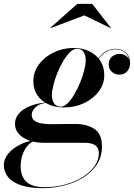

<svg xmlns="http://www.w3.org/2000/svg" viewBox="-77 -719 697 999"><path d="M147 260Q77 260 31.5 244.5Q-14 229 -35.5 201.8Q-57 174.5 -57 140Q-57 113 -40.8 89.5Q-24.5 66 1.8 48.5Q28 31 57.2 21Q86.5 11 113 11H117Q93.5 13 74 31.5Q54.5 50 42.5 79.8Q30.5 109.5 30.5 145.5Q30.5 199 60.5 227Q90.5 255 154.5 255Q214 255 265.5 240.2Q317 225.5 355.8 200.5Q394.5 175.5 416 143.8Q437.5 112 437.5 78Q437.5 50.5 418.8 37.2Q400 24 364 24Q354.5 24 332.5 24Q310.5 24 283 24Q255.5 24 228.2 24Q201 24 180.5 24Q160 24 153.5 24Q108.5 24 74.2 11.8Q40 -0.5 20.5 -22.5Q1 -44.5 1 -74.5Q1 -101 16 -121.5Q31 -142 57 -156.5Q83 -171 116.8 -178.8Q150.5 -186.5 188 -186.5V-185Q136 -185 112 -164.5Q88 -144 88 -122Q88 -102 101.8 -91.5Q115.5 -81 137.8 -77Q160 -73 184 -73Q201.5 -73 226.8 -73.2Q252 -73.5 276.5 -73.8Q301 -74 315 -74Q375 -74 414.2 -48.2Q453.5 -22.5 453.5 42Q453.5 96.5 426.5 137.5Q399.5 178.5 354.5 205.8Q309.5 233 255.2 246.5Q201 260 147 260ZM256 -160Q210.5 -160 174.2 -176.5Q138 -193 117.2 -223.5Q96.5 -254 96.5 -296.5Q96.5 -344.5 125.5 -383.8Q154.5 -423 202.5 -446.2Q250.5 -469.5 306 -469.5Q352 -469.5 388 -452Q424 -434.5 444.8 -402.8Q465.5 -371 465.5 -328.5Q465.5 -281 436.5 -242.8Q407.5 -204.5 360 -182.2Q312.5 -160 256 -160ZM240 -164Q256.5 -164 274.8 -181.8Q293 -199.5 309.8 -228Q326.5 -256.5 340 -289.5Q353.5 -322.5 361.2 -353.5Q369 -384.5 369 -406.5Q369 -431.5 358 -448.5Q347 -465.5 322.5 -465.5Q305.5 -465.5 287.2 -447.8Q269 -430 252.2 -401.8Q235.5 -373.5 222 -340.5Q208.5 -307.5 200.8 -276.5Q193 -245.5 193 -224Q193 -199 204.2 -181.5Q215.5 -164 240 -164ZM525 -465Q556 -465 578 -445.2Q600 -425.5 600 -391Q600 -366 585 -348.2Q570 -330.5 544 -330.5Q522 -330.5 505.2 -345Q488.5 -359.5 488.5 -384Q488.5 -409.5 505.5 -424Q522.5 -438.5 544.5 -438.5Q561.5 -438.5 576.2 -430Q591 -421.5 596 -405.5Q591.5 -432 571.5 -447.2Q551.5 -462.5 524.5 -462.5Q499 -462.5 477.8 -450.8Q456.5 -439 438 -415Q419.5 -391 400.5 -353.5L398.5 -354.5Q425 -410 454.5 -437.5Q484 -465 525 -465ZM186 -572.5 184.5 -574 325.5 -699H402.5L500 -574L499 -572.5L362 -639Z"/></svg>

Font: Bodoni Moda 72pt SemiBold
Style: Italic
Weight: 600
Italic angle: -13°
Designer: Owen Earl
Foundry: indestructible type
Version: Version 2.004